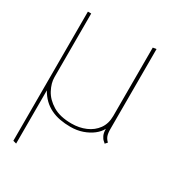

<svg xmlns="http://www.w3.org/2000/svg" viewBox="-176 -604 815 909"><g transform="rotate(30 231.0 -149.0)"><path d="M409 -70V-509L390 -506V-132Q390 -90 369 -61Q348 -32 313 -17Q278 -2 236 -2Q173 -2 133.5 -26Q94 -50 75.5 -85Q57 -120 57 -152V-500H39V206L57 211V-80Q71 -55 89.5 -37Q108 -19 131.5 -7.5Q155 4 182 9Q209 14 239 14Q275 14 305 3.5Q335 -7 357 -24Q379 -41 390 -62Q390 -40 396.5 -26.5Q403 -13 411 -6.5Q419 0 420 2L431 -10Q422 -19 417.5 -27Q413 -35 411 -45.5Q409 -56 409 -70Z"/></g></svg>

Font: Advent Pro Thin
Style: Regular
Weight: 250
Version: Version 3.000